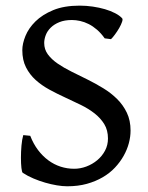

<svg xmlns="http://www.w3.org/2000/svg" viewBox="-20 -650 528 685"><path d="M445.8 -184.1Q445.8 -162.1 439.7 -139.2Q433.6 -116.2 421.1 -94Q408.7 -71.8 390.1 -52Q371.6 -32.2 346.4 -17.6Q321.3 -2.9 289.8 5.9Q258.3 14.6 219.7 14.6Q203.1 14.6 182.9 11.2Q162.6 7.8 141.4 1.7Q120.1 -4.4 99.4 -13.2Q78.6 -22 61.5 -33.2Q58.1 -35.2 56.4 -50.8Q54.7 -66.4 54.7 -87.4Q54.7 -108.4 56.6 -130.6Q58.6 -152.8 63 -168L87.9 -165.5Q99.1 -136.7 115.7 -114.7Q132.3 -92.8 152.6 -77.9Q172.9 -63 196.3 -55.4Q219.7 -47.9 244.6 -47.9Q266.6 -47.9 288.1 -55.9Q309.6 -64 326.9 -78.4Q344.2 -92.8 354.7 -112.5Q365.2 -132.3 365.2 -155.8Q365.2 -185.5 352.1 -207Q338.9 -228.5 317.4 -245.4Q295.9 -262.2 268.6 -275.6Q241.2 -289.1 212.4 -302.2Q183.6 -315.4 156.2 -330.3Q128.9 -345.2 107.4 -364.5Q85.9 -383.8 72.8 -409.7Q59.6 -435.5 59.6 -471.2Q59.6 -494.1 70.8 -521.7Q82 -549.3 106.4 -573.5Q130.9 -597.7 169.7 -613.8Q208.5 -629.9 264.2 -629.9Q287.6 -629.9 311 -626.5Q334.5 -623 354.5 -617.2Q374.5 -611.3 390.6 -603Q406.7 -594.7 415.5 -585Q418.9 -582 415.5 -572Q412.1 -562 405.3 -550Q398.4 -538.1 390.1 -526.9Q381.8 -515.6 376 -510.3L353.5 -513.2Q340.8 -531.2 326.2 -543.9Q311.5 -556.6 296.4 -564.2Q281.2 -571.8 265.9 -575.2Q250.5 -578.6 236.8 -578.6Q210.4 -578.6 191.9 -571Q173.3 -563.5 161.1 -551.5Q148.9 -539.6 143.3 -524.9Q137.7 -510.3 137.7 -496.6Q137.7 -473.6 150.9 -455.8Q164.1 -438 185.8 -423.1Q207.5 -408.2 235.1 -394.5Q262.7 -380.9 291.7 -366.5Q320.8 -352.1 348.4 -335.2Q376 -318.4 397.7 -296.9Q419.4 -275.4 432.6 -247.8Q445.8 -220.2 445.8 -184.1Z"/></svg>

Font: Gentium Book Basic
Style: Regular
Weight: 400
Designer: J. Victor Gaultney and Annie Olsen
Foundry: SIL International
Version: Version 1.102; 2013; Maintenance release